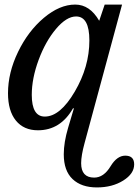

<svg xmlns="http://www.w3.org/2000/svg" viewBox="-20 -560 607 840"><path d="M278 -1 303 -85 300 -87Q245 10 146 10Q84 10 49.5 -32.5Q15 -75 15 -152Q15 -242 59 -333Q103 -424 172 -482Q241 -540 309 -540Q373 -540 414 -469L438 -540H514L350 66Q335 121 335 154Q335 217 392 217Q434 217 464 167Q492 121 528 121Q567 121 567 159Q567 200 519 230Q471 260 404 260Q336 260 297.5 223.5Q259 187 259 115Q259 63 278 -1ZM313 -488Q271 -488 225 -433.5Q179 -379 149 -298Q119 -217 119 -145Q119 -50 176 -50Q243 -50 307 -159Q371 -268 371 -383Q371 -488 313 -488Z"/></svg>

Font: Libre Baskerville
Style: Italic
Weight: 400
Italic angle: -15°
Designer: Pablo Impallari, Rodrigo Fuenzalida
Foundry: Pablo Impallari, Rodrigo Fuenzalida
Version: Version 1.051;Glyphs 3.2.3 (3260)